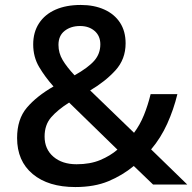

<svg xmlns="http://www.w3.org/2000/svg" viewBox="-20 -745 777 775"><path d="M306 -725Q360 -725 401 -706.5Q442 -688 464.5 -653.5Q487 -619 487 -570Q487 -506 446 -461Q405 -416 344 -380L521 -209Q545 -241 561 -280.5Q577 -320 588 -365H696Q681 -303 655 -245.5Q629 -188 590 -142L736 0H598L520 -75Q474 -37 417.5 -13.5Q361 10 284 10Q175 10 112 -42.5Q49 -95 49 -188Q49 -264 88.5 -310.5Q128 -357 196 -396Q162 -434 138 -474.5Q114 -515 114 -566Q114 -615 137.5 -651Q161 -687 204 -706Q247 -725 306 -725ZM259 -331Q213 -302 186.5 -271.5Q160 -241 160 -194Q160 -143 195.5 -112.5Q231 -82 289 -82Q344 -82 384.5 -99Q425 -116 454 -141ZM303 -640Q266 -640 241 -620.5Q216 -601 216 -564Q216 -531 233 -502.5Q250 -474 281 -441Q336 -472 360.5 -500Q385 -528 385 -566Q385 -600 362 -620Q339 -640 303 -640Z"/></svg>

Font: Noto Sans Vithkuqi Medium
Style: Regular
Weight: 500
Version: Version 1.001